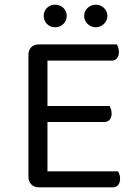

<svg xmlns="http://www.w3.org/2000/svg" viewBox="-20 -797 582 817"><path d="M101 -366H182V-8Q178 -7 167 -3.5Q156 0 145 0Q125 0 113 -12.5Q101 -25 101 -44ZM182 -248 101 -249V-564Q101 -584 113 -596Q125 -608 145 -608Q156 -608 167 -605Q178 -602 182 -600ZM145 -278V-346H446Q449 -342 452 -333Q455 -324 455 -314Q455 -298 447 -288Q439 -278 424 -278ZM145 0V-68H482Q485 -64 488 -55.5Q491 -47 491 -36Q491 -20 483 -10Q475 0 460 0ZM145 -539V-608H477Q480 -604 483 -595Q486 -586 486 -576Q486 -560 478 -549.5Q470 -539 455 -539ZM264 -729Q264 -710 250 -695.5Q236 -681 214 -681Q193 -681 179.5 -695.5Q166 -710 166 -729Q166 -749 179.5 -763Q193 -777 214 -777Q236 -777 250 -763Q264 -749 264 -729ZM437 -729Q437 -710 422.5 -695.5Q408 -681 387 -681Q367 -681 352.5 -695.5Q338 -710 338 -729Q338 -749 352.5 -763Q367 -777 387 -777Q408 -777 422.5 -763Q437 -749 437 -729Z"/></svg>

Font: Baloo Bhaina 2
Style: Regular
Weight: 400
Designer: Yesha Goshar, Manish Minz, Shuchita Grover and Ek Type
Foundry: Ek Type
Version: Version 1.700